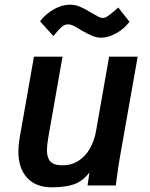

<svg xmlns="http://www.w3.org/2000/svg" viewBox="-20 -792 640 820"><path d="M58.5 -145.5Q58.5 -172.5 63.5 -200.5L125 -550H247L186.5 -206.5Q180.5 -170.5 180.5 -150.5Q180.5 -118.5 195.2 -102.2Q210 -86 246.5 -86Q286 -86 316 -105.8Q346 -125.5 364.5 -158.5Q383 -191.5 390 -231.5L446 -550H568L491 -114.5Q484 -73.5 480 -40.5Q480.5 -46 474.5 0H354L362 -55.5Q333.5 -18 296.2 -5Q259 8 201 8Q133.5 8 96 -32.5Q58.5 -73 58.5 -145.5ZM325 -664Q321 -666.5 308.2 -674.2Q295.5 -682 287 -685Q278.5 -688 271 -688Q256.5 -688 244 -677.5Q231.5 -667 208 -638L151 -701Q176.5 -734 211.2 -753Q246 -772 279 -772Q300.5 -772 320.5 -763.8Q340.5 -755.5 366 -740L379.5 -732Q393 -724 402 -719.8Q411 -715.5 419 -715.5Q428.5 -715.5 438.2 -721.8Q448 -728 468 -745Q472 -749 485 -760L533 -699Q510 -668.5 476.2 -649.8Q442.5 -631 412 -631Q393 -631 373.5 -639Q354 -647 325 -664Z"/></svg>

Font: JuliaMono BoldItalic
Style: Regular
Weight: 700
Italic angle: -9°
Monospace: yes
Designer: cormullion
Foundry: corm
Version: Version 0.049; ttfautohint (v1.8.4)